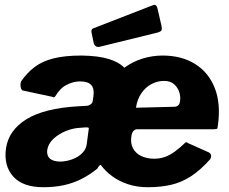

<svg xmlns="http://www.w3.org/2000/svg" viewBox="-20 -772 956 802"><path d="M552 -232Q544 -232 537.5 -225Q531 -218 529 -204Q524 -174 535.5 -152.5Q547 -131 570.5 -120Q594 -109 624 -109Q648 -109 669 -116.5Q690 -124 711 -139.5Q732 -155 755 -177Q760 -179 763 -176Q766 -173 775 -170L851 -136Q858 -133 861 -125.5Q864 -118 858 -107Q817 -61 777.5 -35.5Q738 -10 694.5 0Q651 10 598 10Q552 10 514.5 -2.5Q477 -15 448.5 -36Q420 -57 401 -83Q398 -84 393.5 -78.5Q389 -73 387 -68Q355 -42 320.5 -24.5Q286 -7 247 1.5Q208 10 161 10Q75 10 35 -35Q-5 -80 5 -152Q16 -228 90.5 -274Q165 -320 307 -328L343 -330Q349 -330 357.5 -335.5Q366 -341 367 -349L370 -368Q375 -401 361.5 -416.5Q348 -432 314 -432Q287 -432 259 -418Q231 -404 211 -370Q206 -364 202.5 -366Q199 -368 187 -370L75 -394Q69 -396 66.5 -408Q64 -420 68 -432Q93 -468 124.5 -492Q156 -516 203 -528Q250 -540 321 -540Q391 -539 434.5 -525.5Q478 -512 499 -489Q537 -516 577.5 -528Q618 -540 659 -540Q738 -540 794.5 -505Q851 -470 877 -404.5Q903 -339 890 -247Q889 -238 888 -235.5Q887 -233 874 -232H552ZM665 -434Q638 -434 613 -421Q588 -408 570.5 -382.5Q553 -357 548 -322L707 -326Q718 -326 724.5 -332Q731 -338 732 -350Q735 -367 729 -386.5Q723 -406 707.5 -420Q692 -434 665 -434ZM350 -228Q352 -237 350 -238.5Q348 -240 338 -240L313 -238Q286 -237 256 -225Q226 -213 203.5 -192.5Q181 -172 177 -144Q175 -121 189 -109Q203 -97 234 -97Q259 -98 283 -107Q307 -116 323 -132Q339 -148 342 -168L350 -228ZM638 -736 655 -662Q657 -651 654.5 -645.5Q652 -640 638 -636L398 -577Q386 -574 379.5 -579.5Q373 -585 371 -594L363 -633Q359 -649 368 -653L618 -750Q625 -753 630 -750.5Q635 -748 638 -736Z"/></svg>

Font: Libre Franklin ExtraBold
Style: Italic
Weight: 800
Italic angle: -8°
Designer: Pablo Impallari, Rodrigo Fuenzalida, Nhung Nguyen
Foundry: Impallari Type
Version: Version 3.000